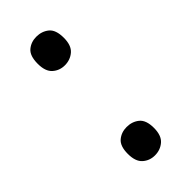

<svg xmlns="http://www.w3.org/2000/svg" viewBox="-188 -590 645 645"><g transform="rotate(-45 134.0 -268.0)"><path d="M72 -482Q72 -520 90 -535Q108 -550 133 -550Q159 -550 177.5 -535Q196 -520 196 -482Q196 -446 177.5 -430Q159 -414 133 -414Q108 -414 90 -430Q72 -446 72 -482ZM72 -54Q72 -91 90 -106Q108 -121 133 -121Q159 -121 177.5 -106Q196 -91 196 -54Q196 -18 177.5 -2Q159 14 133 14Q108 14 90 -2Q72 -18 72 -54Z"/></g></svg>

Font: TSCustom
Style: Regular
Weight: 400
Designer: Monotype Design Team
Foundry: Monotype Imaging Inc.
Version: Version 2.004; ttfautohint (v1.8.3) -l 8 -r 50 -G 200 -x 14 